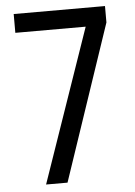

<svg xmlns="http://www.w3.org/2000/svg" viewBox="-52 -754 557 794"><g transform="rotate(-5 226.5 -357.0)"><path d="M327 -636 107 0H196L414 -646V-714H35V-636Z"/></g></svg>

Font: Noto Sans Gurmukhi UI Condensed
Style: Regular
Weight: 400
Width: 3
Designer: Jelle Bosma - Monotype Design Team
Foundry: Monotype Imaging Inc.
Version: Version 2.004